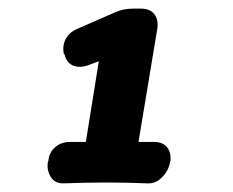

<svg xmlns="http://www.w3.org/2000/svg" viewBox="-20 -715 540 445"><path d="M209 -573 182 -563Q163 -557 148.5 -563.5Q134 -570 130 -588L128 -590Q124 -609 132.5 -625Q141 -641 161 -649L248 -687Q267 -695 288 -695H307Q327 -695 337 -683Q347 -671 345 -651L301 -386H337Q357 -386 367 -374Q377 -362 375 -342L374 -339Q371 -320 356 -304.5Q341 -289 322 -290Q274 -292 225.5 -292Q177 -292 127 -290Q106 -290 97 -306Q88 -322 91 -339L92 -342Q94 -362 108 -374Q122 -386 142 -386H179Z"/></svg>

Font: Winky Sans ExtraBold
Style: Italic
Weight: 800
Italic angle: -8.97852°
Designer: Simon Atzbach
Foundry: typofactur
Version: Version 1.205